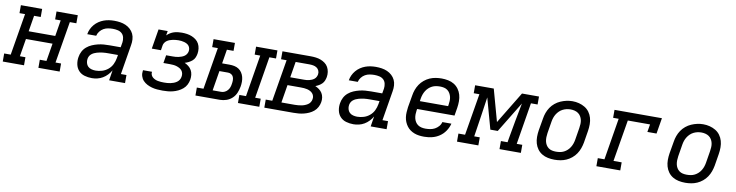

<svg xmlns="http://www.w3.org/2000/svg" viewBox="-31 -1134 6651 1735"><g transform="rotate(10 3295.0 -266.5)"><path d="M-10 0V-74H50L114 -457H63V-530H258V-456H197L173 -310H417L441 -457H390V-530H585V-456H525L461 -74H512V0H317V-74H378L405 -237H161L134 -74H185V0Z M808 8Q773 8 740.5 -1.5Q708 -11 686.5 -34.5Q665 -58 658 -91.5Q651 -125 657 -159Q661 -186 674 -211Q687 -236 709 -254.5Q731 -273 757 -284Q783 -295 809.5 -301.5Q836 -308 862.5 -310Q889 -312 916 -312H1017L1025 -358Q1028 -380 1023 -402.5Q1018 -425 1002.5 -439.5Q987 -454 964.5 -459Q942 -464 919 -464Q898 -464 876 -460.5Q854 -457 834.5 -446Q815 -435 800.5 -416.5Q786 -398 781 -376H699Q703 -401 713.5 -423.5Q724 -446 740.5 -465.5Q757 -485 778.5 -499.5Q800 -514 823.5 -522.5Q847 -531 871 -534.5Q895 -538 919 -538Q947 -538 973.5 -534Q1000 -530 1024 -519.5Q1048 -509 1067 -491.5Q1086 -474 1097 -451Q1108 -428 1109.5 -400.5Q1111 -373 1106 -346L1061 -74H1112V0H966L981 -94Q968 -71 949 -51Q930 -31 907 -17.5Q884 -4 858.5 2Q833 8 808 8ZM830 -65Q859 -65 889 -74Q919 -83 943.5 -103.5Q968 -124 981.5 -152Q995 -180 1000 -210L1005 -239H916Q903 -239 890.5 -238.5Q878 -238 865 -236.5Q852 -235 839.5 -232.5Q827 -230 814 -226.5Q801 -223 788.5 -217Q776 -211 765.5 -202.5Q755 -194 748.5 -182Q742 -170 740 -157Q737 -138 742 -119Q747 -100 760 -87.5Q773 -75 792 -70Q811 -65 830 -65Z M1457 8Q1432 8 1407 6Q1382 4 1358.5 -2.5Q1335 -9 1314 -20Q1293 -31 1277 -48Q1261 -65 1254 -88.5Q1247 -112 1251 -137Q1251 -138 1251.5 -140Q1252 -142 1252 -143H1335Q1335 -143 1334.5 -142Q1334 -141 1334 -140Q1332 -126 1337.5 -113.5Q1343 -101 1353 -92.5Q1363 -84 1375.5 -78.5Q1388 -73 1401.5 -70.5Q1415 -68 1429 -67Q1443 -66 1457 -66Q1472 -66 1486.5 -67Q1501 -68 1516 -71Q1531 -74 1545.5 -79.5Q1560 -85 1573 -94Q1586 -103 1594.5 -116.5Q1603 -130 1605 -145Q1608 -160 1605 -175Q1602 -190 1593 -201.5Q1584 -213 1571 -220Q1558 -227 1544 -231.5Q1530 -236 1514.5 -237.5Q1499 -239 1483 -239H1422L1434 -312H1495Q1509 -312 1522 -313Q1535 -314 1548.5 -317Q1562 -320 1575.5 -325Q1589 -330 1600.5 -338Q1612 -346 1619.5 -358.5Q1627 -371 1629 -384Q1631 -397 1628 -410Q1625 -423 1617 -433Q1609 -443 1597.5 -449Q1586 -455 1573.5 -458.5Q1561 -462 1547.5 -463.5Q1534 -465 1521 -465Q1507 -465 1494 -463.5Q1481 -462 1468 -459.5Q1455 -457 1441.5 -452Q1428 -447 1416.5 -439Q1405 -431 1397 -419Q1389 -407 1387 -394L1380 -349H1296L1326 -530H1410L1403 -489Q1417 -503 1433.5 -513Q1450 -523 1467.5 -528.5Q1485 -534 1503.5 -536Q1522 -538 1539 -538Q1563 -538 1586.5 -534.5Q1610 -531 1631 -522.5Q1652 -514 1670 -500Q1688 -486 1698.5 -466Q1709 -446 1712 -422.5Q1715 -399 1711 -375Q1708 -357 1700.5 -339.5Q1693 -322 1678.5 -309.5Q1664 -297 1646.5 -288Q1629 -279 1611 -274Q1631 -265 1648 -251.5Q1665 -238 1675.5 -219Q1686 -200 1688.5 -177.5Q1691 -155 1687 -132Q1683 -108 1671.5 -85.5Q1660 -63 1640.5 -46.5Q1621 -30 1598 -19Q1575 -8 1551.5 -2Q1528 4 1504 6Q1480 8 1457 8Z M2148 0V-74H2209L2272 -457H2221V-530H2417V-456H2356L2293 -74H2344V0ZM1758 0V-73H1819L1883 -457H1831V-530H2027V-457H1966L1945 -328H2013Q2036 -328 2058 -323.5Q2080 -319 2097.5 -307.5Q2115 -296 2127 -278Q2139 -260 2144.5 -239Q2150 -218 2150 -195Q2150 -172 2146 -150Q2141 -121 2129 -92Q2117 -63 2094 -41.5Q2071 -20 2041.5 -10Q2012 0 1982 0ZM1903 -73H1982Q1998 -73 2013.5 -80.5Q2029 -88 2040 -101Q2051 -114 2056.5 -129.5Q2062 -145 2064 -161Q2067 -177 2067 -193.5Q2067 -210 2061.5 -224Q2056 -238 2042.5 -246.5Q2029 -255 2013 -255H1933Z M2390 0V-74H2450L2514 -457H2463V-530H2722Q2746 -530 2770 -527Q2794 -524 2815 -516Q2836 -508 2854.5 -494.5Q2873 -481 2884 -461Q2895 -441 2898.5 -417.5Q2902 -394 2898 -370Q2895 -354 2888.5 -337.5Q2882 -321 2869.5 -308.5Q2857 -296 2841.5 -287Q2826 -278 2810 -272Q2829 -264 2846 -251.5Q2863 -239 2874 -221.5Q2885 -204 2888.5 -182Q2892 -160 2888 -138Q2884 -114 2872 -91.5Q2860 -69 2841 -53Q2822 -37 2799 -26.5Q2776 -16 2752 -10Q2728 -4 2704.5 -2Q2681 0 2657 0ZM2573 -311H2700Q2711 -311 2723 -312Q2735 -313 2747 -316Q2759 -319 2770.5 -324Q2782 -329 2792 -337Q2802 -345 2808 -356.5Q2814 -368 2816 -380Q2819 -398 2812 -414.5Q2805 -431 2790.5 -440.5Q2776 -450 2758 -453Q2740 -456 2722 -456H2597ZM2534 -73H2657Q2672 -73 2687 -74.5Q2702 -76 2716.5 -78.5Q2731 -81 2745.5 -86.5Q2760 -92 2773.5 -100.5Q2787 -109 2795.5 -122.5Q2804 -136 2806 -151Q2809 -166 2805 -180Q2801 -194 2791.5 -204.5Q2782 -215 2769 -221.5Q2756 -228 2742 -231.5Q2728 -235 2713 -236Q2698 -237 2683 -237H2561Z M3208 8Q3173 8 3140.5 -1.5Q3108 -11 3086.5 -34.5Q3065 -58 3058 -91.5Q3051 -125 3057 -159Q3061 -186 3074 -211Q3087 -236 3109 -254.5Q3131 -273 3157 -284Q3183 -295 3209.5 -301.5Q3236 -308 3262.5 -310Q3289 -312 3316 -312H3417L3425 -358Q3428 -380 3423 -402.5Q3418 -425 3402.5 -439.5Q3387 -454 3364.5 -459Q3342 -464 3319 -464Q3298 -464 3276 -460.5Q3254 -457 3234.5 -446Q3215 -435 3200.5 -416.5Q3186 -398 3181 -376H3099Q3103 -401 3113.5 -423.5Q3124 -446 3140.5 -465.5Q3157 -485 3178.5 -499.5Q3200 -514 3223.5 -522.5Q3247 -531 3271 -534.5Q3295 -538 3319 -538Q3347 -538 3373.5 -534Q3400 -530 3424 -519.5Q3448 -509 3467 -491.5Q3486 -474 3497 -451Q3508 -428 3509.5 -400.5Q3511 -373 3506 -346L3461 -74H3512V0H3366L3381 -94Q3368 -71 3349 -51Q3330 -31 3307 -17.5Q3284 -4 3258.5 2Q3233 8 3208 8ZM3230 -65Q3259 -65 3289 -74Q3319 -83 3343.5 -103.5Q3368 -124 3381.5 -152Q3395 -180 3400 -210L3405 -239H3316Q3303 -239 3290.5 -238.5Q3278 -238 3265 -236.5Q3252 -235 3239.5 -232.5Q3227 -230 3214 -226.5Q3201 -223 3188.5 -217Q3176 -211 3165.5 -202.5Q3155 -194 3148.5 -182Q3142 -170 3140 -157Q3137 -138 3142 -119Q3147 -100 3160 -87.5Q3173 -75 3192 -70Q3211 -65 3230 -65Z M3857 8Q3834 8 3811 5Q3788 2 3767 -6Q3746 -14 3728.5 -26.5Q3711 -39 3698 -56.5Q3685 -74 3676.5 -94.5Q3668 -115 3665 -137.5Q3662 -160 3663.5 -183.5Q3665 -207 3668 -230L3687 -340Q3691 -367 3700.5 -393.5Q3710 -420 3726 -444Q3742 -468 3765 -487Q3788 -506 3814 -517.5Q3840 -529 3868 -533.5Q3896 -538 3923 -538Q3953 -538 3983 -532Q4013 -526 4037.5 -511Q4062 -496 4079 -472.5Q4096 -449 4104 -421Q4112 -393 4112 -362Q4112 -331 4107 -300L4095 -228H3752L3750 -218Q3747 -199 3746.5 -179.5Q3746 -160 3750 -142.5Q3754 -125 3763.5 -109.5Q3773 -94 3787.5 -84Q3802 -74 3820 -70Q3838 -66 3857 -66Q3878 -66 3900 -69.5Q3922 -73 3941.5 -83.5Q3961 -94 3976.5 -111.5Q3992 -129 3997 -151H4080Q4071 -115 4049.5 -83Q4028 -51 3996.5 -30Q3965 -9 3929 -0.5Q3893 8 3857 8ZM3764 -302H4023L4025 -312Q4028 -331 4029 -350Q4030 -369 4026 -386.5Q4022 -404 4013 -419.5Q4004 -435 3990 -445.5Q3976 -456 3958 -460Q3940 -464 3921 -464Q3903 -464 3884.5 -461Q3866 -458 3849 -449.5Q3832 -441 3817.5 -427.5Q3803 -414 3793 -397.5Q3783 -381 3777 -363.5Q3771 -346 3768 -328Z M4158 0V-74H4219L4283 -457H4231V-530H4402L4483 -237L4661 -530H4817V-457H4756L4693 -74H4744V0H4548V-74H4609L4614 -106Q4628 -190 4644 -273.5Q4660 -357 4676 -441L4504 -159H4436L4358 -441Q4345 -357 4333.5 -273.5Q4322 -190 4308 -106L4303 -74H4354V0Z M5053 8Q5022 8 4992.5 2Q4963 -4 4938 -19Q4913 -34 4896 -57.5Q4879 -81 4871 -109Q4863 -137 4863 -168Q4863 -199 4868 -230L4887 -340Q4891 -367 4900.5 -393.5Q4910 -420 4926 -444Q4942 -468 4965 -487Q4988 -506 5014.5 -517.5Q5041 -529 5068 -535Q5095 -541 5123 -541Q5154 -541 5183 -533.5Q5212 -526 5237 -511Q5262 -496 5279 -472.5Q5296 -449 5304 -421Q5312 -393 5312 -362Q5312 -331 5307 -300L5289 -190Q5284 -163 5274.5 -136.5Q5265 -110 5249 -86Q5233 -62 5210 -43Q5187 -24 5161 -12.5Q5135 -1 5107.5 3.5Q5080 8 5053 8ZM5054 -66Q5073 -66 5091 -69Q5109 -72 5126 -80.5Q5143 -89 5157.5 -102.5Q5172 -116 5182 -132.5Q5192 -149 5198 -166.5Q5204 -184 5207 -202L5225 -312Q5228 -331 5229 -350Q5230 -369 5226 -387Q5222 -405 5212.5 -420.5Q5203 -436 5188.5 -446Q5174 -456 5156 -460.5Q5138 -465 5119 -465Q5101 -465 5083 -461Q5065 -457 5048 -448.5Q5031 -440 5017 -426.5Q5003 -413 4993 -397Q4983 -381 4977 -363.5Q4971 -346 4968 -328L4950 -218Q4947 -199 4946.5 -180Q4946 -161 4949.5 -143.5Q4953 -126 4962 -110.5Q4971 -95 4985 -84.5Q4999 -74 5017 -70Q5035 -66 5054 -66Z M5437 0V-74H5498L5561 -457H5510V-530H5945L5921 -385H5837L5849 -456H5645L5581 -74H5656V0Z M6253 8Q6222 8 6192.5 2Q6163 -4 6138 -19Q6113 -34 6096 -57.5Q6079 -81 6071 -109Q6063 -137 6063 -168Q6063 -199 6068 -230L6087 -340Q6091 -367 6100.5 -393.5Q6110 -420 6126 -444Q6142 -468 6165 -487Q6188 -506 6214.5 -517.5Q6241 -529 6268 -535Q6295 -541 6323 -541Q6354 -541 6383 -533.5Q6412 -526 6437 -511Q6462 -496 6479 -472.5Q6496 -449 6504 -421Q6512 -393 6512 -362Q6512 -331 6507 -300L6489 -190Q6484 -163 6474.5 -136.5Q6465 -110 6449 -86Q6433 -62 6410 -43Q6387 -24 6361 -12.5Q6335 -1 6307.5 3.5Q6280 8 6253 8ZM6254 -66Q6273 -66 6291 -69Q6309 -72 6326 -80.5Q6343 -89 6357.5 -102.5Q6372 -116 6382 -132.5Q6392 -149 6398 -166.5Q6404 -184 6407 -202L6425 -312Q6428 -331 6429 -350Q6430 -369 6426 -387Q6422 -405 6412.5 -420.5Q6403 -436 6388.5 -446Q6374 -456 6356 -460.5Q6338 -465 6319 -465Q6301 -465 6283 -461Q6265 -457 6248 -448.5Q6231 -440 6217 -426.5Q6203 -413 6193 -397Q6183 -381 6177 -363.5Q6171 -346 6168 -328L6150 -218Q6147 -199 6146.5 -180Q6146 -161 6149.5 -143.5Q6153 -126 6162 -110.5Q6171 -95 6185 -84.5Q6199 -74 6217 -70Q6235 -66 6254 -66Z"/></g></svg>

Font: Iosevka Slab Extended Oblique
Style: Regular
Weight: 400
Width: 7
Italic angle: -9°
Monospace: yes
Designer: Belleve Invis
Foundry: Belleve Invis
Version: Version 11.1.0; ttfautohint (v1.8.3)